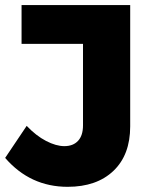

<svg xmlns="http://www.w3.org/2000/svg" viewBox="-25 -721 583 749"><path d="M482.9 -228Q482.9 -116.7 417.5 -54.4Q352.1 7.8 238.8 7.8Q92.8 7.8 -4.9 -105L79.1 -230Q115.7 -191.4 154.8 -171.1Q193.8 -150.9 226.1 -150.9Q260.3 -150.9 279.5 -171.6Q298.8 -192.4 298.8 -231.9V-549.8H59.1V-701.2H482.9Z"/></svg>

Font: Montserrat-Arabic
Style: Bold
Weight: 700
Designer: Mohamed Gaber
Foundry: Kief Type Foundry
Version: Version 5.008;PS 005.008;hotconv 1.0.88;makeotf.lib2.5.64775